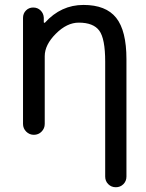

<svg xmlns="http://www.w3.org/2000/svg" viewBox="-20 -578 605 794"><path d="M161.1 -486.3Q161.1 -484.4 162.6 -483.9Q164.1 -483.4 166 -484.4Q232.4 -557.6 325.2 -557.6Q418 -557.6 460.4 -504.4Q502.9 -451.2 502.9 -333V152.3Q502.9 170.9 490.2 183.6Q477.5 196.3 459 196.3Q440.4 196.3 427.7 183.6Q415 170.9 415 152.3V-323.2Q415 -418 390.6 -451.2Q366.2 -484.4 305.7 -484.4Q256.8 -484.4 210.9 -438.5Q165 -392.6 165 -345.7V-65.4Q165 -46.9 151.9 -33.7Q138.7 -20.5 120.1 -20.5Q101.6 -20.5 88.4 -33.7Q75.2 -46.9 75.2 -65.4V-503.9Q75.2 -522.5 87.4 -534.7Q99.6 -546.9 117.2 -546.9Q135.7 -546.9 147.9 -534.7Q160.2 -522.5 161.1 -504.9Z"/></svg>

Font: Gen Jyuu GothicX Regular
Style: Regular
Weight: 400
Designer: [Source Han Sans]
Ryoko NISHIZUKA  (kana & ideographs); Paul D. Hunt (Latin, Greek & Cyrillic); Wenlong ZHANG  (bopomofo
Version: Version 1.002.20150607